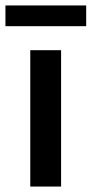

<svg xmlns="http://www.w3.org/2000/svg" viewBox="-67 -684 336 704"><path d="M44 -500V0H157V-500ZM-47 -588H249V-664H-47Z"/></svg>

Font: LT Wave Medium
Style: Regular
Weight: 500
Designer: Daniel Lyons
Version: Version 2.5 (Glyphs App)